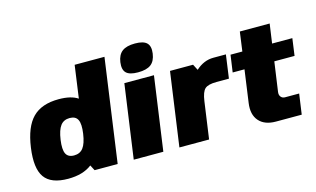

<svg xmlns="http://www.w3.org/2000/svg" viewBox="-88 -990 2071 1257"><g transform="rotate(-15 947.0 -361.5)"><path d="M239.3 9.8Q123.5 9.8 79.8 -52Q36.1 -113.8 55.2 -250Q74.2 -386.7 135.3 -448.2Q196.3 -509.8 312.5 -509.8Q395.5 -509.8 441.4 -479L472.2 -700.2H674.3L576.2 0H419.9L400.4 -37.1Q340.3 9.8 239.3 9.8ZM315.9 -127.9Q356 -127.9 377.9 -156.7Q399.9 -185.5 409.2 -250Q418.5 -314.5 404.3 -343.3Q390.1 -372.1 350.1 -372.1Q309.6 -372.1 287.6 -343.3Q265.6 -314.5 256.3 -250Q247.1 -185.5 261.2 -156.7Q275.4 -127.9 315.9 -127.9Z M885.7 0H685.1L755.4 -500H956.1ZM889.2 -732.9Q946.3 -732.9 969 -710.4Q991.7 -688 984.9 -639.2Q978 -589.4 948.7 -567.1Q919.4 -544.9 861.3 -544.9Q804.2 -544.9 781.5 -567.1Q758.8 -589.4 765.6 -639.2Q772.5 -688 802 -710.4Q831.5 -732.9 889.2 -732.9Z M1339.4 -351.1Q1283.2 -351.1 1261.5 -331.5Q1239.7 -312 1231 -250L1195.8 0H994.6L1064.9 -500H1221.2L1241.7 -460Q1296.4 -509.8 1361.3 -509.8H1446.3L1424.3 -351.1Z M1712.4 -184.1Q1709.5 -163.6 1719.7 -150.9Q1730 -138.2 1748 -138.2H1843.3L1823.7 0H1648.9Q1572.8 0 1534.9 -43.5Q1497.1 -86.9 1507.8 -163.1L1538.6 -383.8H1458.5L1475.1 -500H1555.2L1573.2 -630.9H1775.4L1756.8 -500H1894L1877.9 -383.8H1740.7Z"/></g></svg>

Font: Fivo Sans Black
Style: Regular
Weight: 900
Designer: Alexander Slobzheninov
Foundry: Alexander Slobzheninov
Version: 1.0